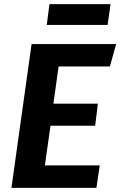

<svg xmlns="http://www.w3.org/2000/svg" viewBox="-20 -904 579 924"><path d="M509 -584H262L237 -405H451L438 -299H223L196 -108H460L444 0H35L132 -692H539ZM205 -784 218 -884H512L498 -784Z"/></svg>

Font: Fira Sans SemiBold
Style: Italic
Weight: 600
Italic angle: -8°
Designer: bBox Type GmbH & Carrois Corporate GbR & Edenspiekermann AG
Foundry: bBox Type GmbH & Carrois Corporate GbR & Edenspiekermann AG
Version: Version 4.301